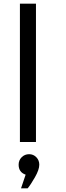

<svg xmlns="http://www.w3.org/2000/svg" viewBox="-20 -770 360 1041"><path d="M88 0V-750H175V0ZM119 177Q81 164 81 123Q81 99 97.5 82.5Q114 66 138 66Q161 66 177 82.5Q193 99 193 123Q193 150 169.5 191Q146 232 130 251H94Z"/></svg>

Font: Oakes Grotesk
Style: Regular
Weight: 400
Designer: Samuel Oakes
Foundry: Samuel Oakes
Version: Version 1.000;PS 001.000;hotconv 1.0.88;makeotf.lib2.5.64775